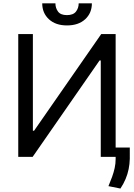

<svg xmlns="http://www.w3.org/2000/svg" viewBox="-20 -929 793 1137"><path d="M88.1 -727.3H174.7V-154.8H181.8L579.5 -727.3H664.8V0H576.7V-571H569.6L173.3 0H88.1ZM446 -909.1H524.1Q524.1 -851.6 484.4 -815Q444.6 -778.4 376.4 -778.4Q309.3 -778.4 269.7 -815Q230.1 -851.6 230.1 -909.1H308.2Q308.2 -881.4 323.7 -860.4Q339.1 -839.5 376.4 -839.5Q413.7 -839.5 429.9 -860.4Q446 -881.4 446 -909.1ZM748.6 -55.4V11.4Q747.9 42.6 741.8 72.4Q735.8 102.3 723.7 131Q711.6 159.8 693.2 187.5L622.2 173.3Q634.2 144.9 643.8 118.4Q653.4 92 659.1 65.9Q664.8 39.8 664.8 12.8V-55.4Z"/></svg>

Font: InterMG
Style: Regular
Weight: 400
Designer: Rasmus Andersson
Foundry: rsms
Version: Version 3.019;December 26, 2023;FontCreator 15.0.0.2955 64-b